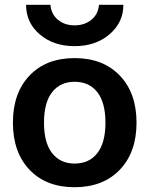

<svg xmlns="http://www.w3.org/2000/svg" viewBox="-20 -773 625 803"><path d="M89 -753H191Q194 -714 222 -690.5Q250 -667 292 -667Q334 -667 362.5 -690.5Q391 -714 394 -753H496Q496 -679 438 -629.5Q380 -580 292 -580Q204 -580 146.5 -629Q89 -678 89 -753ZM103.5 -457Q173 -530 292 -530Q411 -530 481 -457Q551 -384 551 -260Q551 -136 481 -63Q411 10 292 10Q173 10 103.5 -63Q34 -136 34 -260Q34 -384 103.5 -457ZM292 -89Q353 -89 387 -132.5Q421 -176 421 -260Q421 -344 387 -387.5Q353 -431 292 -431Q232 -431 198 -387.5Q164 -344 164 -260Q164 -176 198 -132.5Q232 -89 292 -89Z"/></svg>

Font: M PLUS 1p
Style: Bold
Weight: 700
Version: Version 1.062